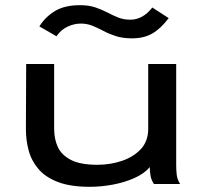

<svg xmlns="http://www.w3.org/2000/svg" viewBox="-20 -710 790 741"><path d="M327 11Q253 11 205 -7Q157 -25 129.5 -56.5Q102 -88 91 -128Q80 -168 80 -211L81 -463H189V-213Q189 -173 203.5 -142Q218 -111 254.5 -92.5Q291 -74 356 -74Q405 -74 450 -89Q495 -104 523.5 -134.5Q552 -165 552 -213V-463H660V-72Q660 -53 662 -35.5Q664 -18 675 0H574Q564 -15 561 -31.5Q558 -48 558 -65Q537 -40 499 -23Q461 -6 415.5 2.5Q370 11 327 11ZM568 -681 631 -640Q600 -599 567.5 -580.5Q535 -562 490 -562Q454 -562 427.5 -570.5Q401 -579 379.5 -590.5Q358 -602 337 -610.5Q316 -619 292 -619Q266 -619 240.5 -607Q215 -595 198 -570L132 -608Q154 -644 191.5 -667Q229 -690 288 -690Q323 -690 348 -681.5Q373 -673 394 -662Q415 -651 436 -642.5Q457 -634 483 -634Q531 -634 568 -681Z"/></svg>

Font: Inconsolata ExtraExpanded SemiBold
Style: Regular
Weight: 600
Width: 8
Monospace: yes
Designer: Raph Levien, Cyreal, Brenton Simpson
Foundry: Raph Levien, Cyreal, Google
Version: Version 3.001; ttfautohint (v1.8.2.53-6de2)